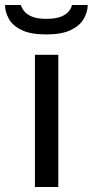

<svg xmlns="http://www.w3.org/2000/svg" viewBox="-66 -744 369 764"><path d="M73 0V-526H166V0ZM118 -607Q56 -607 20 -624.5Q-16 -642 -31 -669.5Q-46 -697 -46 -724H17Q20 -713 30 -700Q40 -687 61 -678Q82 -669 118 -669Q156 -669 177.5 -678Q199 -687 209 -700.5Q219 -714 220 -724H283Q283 -697 267.5 -669.5Q252 -642 216 -624.5Q180 -607 118 -607Z"/></svg>

Font: Archivo SemiExpanded
Style: Regular
Weight: 400
Width: 6
Designer: Hector Gatti
Foundry: Omnibus-Type
Version: Version 2.001